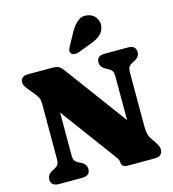

<svg xmlns="http://www.w3.org/2000/svg" viewBox="-135 -1067 1062 1178"><g transform="rotate(-15 396.5 -478.0)"><path d="M291 -42.5Q291 -0.5 241 0H92.5Q42.5 -0.5 42.5 -42.5Q42.5 -73.5 76 -90.5L87 -96Q105 -105 112.8 -116.2Q120.5 -127.5 120.5 -152.5V-500Q120.5 -524.5 115.5 -537Q110.5 -549.5 97.5 -566L60.5 -611.5Q48 -627 41.8 -637.2Q35.5 -647.5 35.5 -661Q35.5 -679 47.8 -689.5Q60 -700 80 -700H237.5Q259.5 -700 274.2 -694.2Q289 -688.5 306 -666L598 -271V-547.5Q598 -572 590.8 -583.2Q583.5 -594.5 564.5 -604.5L553.5 -610Q520 -627 520 -657.5Q520 -700 570 -700H718.5Q768.5 -700 768.5 -657.5Q768.5 -626.5 735 -610L724 -604.5Q705.5 -595 698 -584Q690.5 -573 690.5 -547.5V-203Q690.5 -179 694.2 -160.8Q698 -142.5 708 -127.5L732 -92Q744 -73 747.8 -63.5Q751.5 -54 751.5 -42.5Q751.5 -23 739 -11.5Q726.5 0 706.5 0H529Q490.5 0 490.5 -33Q490.5 -43.5 484.5 -53.2Q478.5 -63 460.5 -87.5L213 -422V-152.5Q213 -128 219.8 -117Q226.5 -106 246.5 -96L257.5 -90.5Q291 -73.5 291 -42.5ZM420 -880.5Q442 -919.5 469.2 -941Q496.5 -962.5 535 -954Q568.5 -946 584.2 -918.5Q600 -891 593 -863Q586 -832.5 564.5 -814.2Q543 -796 502.5 -781L417 -749Q404.5 -744.5 391.5 -745.8Q378.5 -747 371 -756Q363.5 -765.5 366.2 -776.5Q369 -787.5 375.5 -799.5Z"/></g></svg>

Font: Fraunces 9pt S050 Black
Style: Regular
Weight: 900
Version: Version 1.000; ttfautohint (v1.8.3)